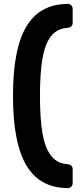

<svg xmlns="http://www.w3.org/2000/svg" viewBox="-20 -796 412 975"><path d="M324 159Q257 159 205 132.5Q153 106 117.5 49.5Q82 -7 64 -96Q46 -185 46 -309Q46 -434 64 -522.5Q82 -611 117.5 -667Q153 -723 205 -749.5Q257 -776 324 -776Q335 -776 342 -769Q349 -762 349 -751V-680Q349 -669 342 -662.5Q335 -656 326 -655Q285 -653 257.5 -631Q230 -609 213.5 -566Q197 -523 190 -459Q183 -395 183 -309Q183 -224 190 -159.5Q197 -95 213.5 -52Q230 -9 257.5 13.5Q285 36 326 38Q335 39 342 45.5Q349 52 349 63V134Q349 145 342 152Q335 159 324 159Z"/></svg>

Font: Fz Rubik SemBd
Style: Regular
Weight: 600
Designer: Hubert and Fischer
Foundry: Hubert and Fischer
Version: Vit hóa bi FontZin.com